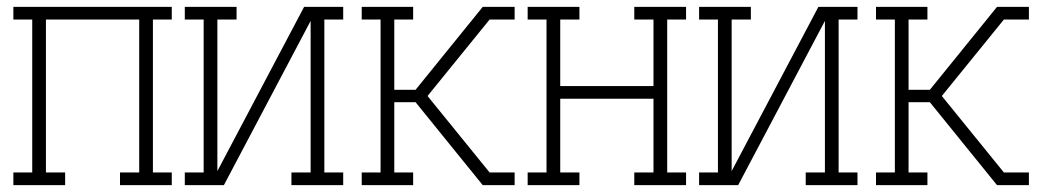

<svg xmlns="http://www.w3.org/2000/svg" viewBox="-20 -540 3040 560"><path d="M19 0V-37H74V-483H19V-520H481V-483H426V-37H481V0H330V-37H386V-483H114V-37H170V0Z M519 0V-37H574V-483H519V-520H670V-483H614V-41L867 -520H981V-483H926V-37H981V0H830V-37H886V-479L633 0Z M1035 0V-37H1090V-483H1035V-520H1185V-483H1130V-278H1192L1388 -520H1481V-483H1408L1227 -260L1408 -37H1481V0H1388L1311 -95L1192 -242H1130V-37H1185V0Z M1519 0V-37H1574V-483H1519V-520H1670V-483H1614V-289H1886V-483H1830V-520H1981V-483H1926V-37H1981V0H1830V-37H1886V-252H1614V-37H1670V0Z M2019 0V-37H2074V-483H2019V-520H2170V-483H2114V-41L2367 -520H2481V-483H2426V-37H2481V0H2330V-37H2386V-479L2133 0Z M2535 0V-37H2590V-483H2535V-520H2685V-483H2630V-278H2692L2888 -520H2981V-483H2908L2727 -260L2908 -37H2981V0H2888L2811 -95L2692 -242H2630V-37H2685V0Z"/></svg>

Font: Iosevka Curly Slab Extralight
Style: Regular
Weight: 200
Monospace: yes
Designer: Belleve Invis
Foundry: Belleve Invis
Version: Version 22.1.2; ttfautohint (v1.8.4)